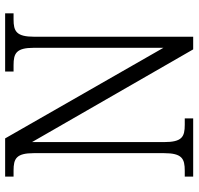

<svg xmlns="http://www.w3.org/2000/svg" viewBox="-32 -722 754 729"><g transform="rotate(-90 344.5 -357.0)"><path d="M39 0H260V-32H236C190 -32 170 -42 170 -111V-612L522 0H570V-603C570 -672 591 -682 636 -682H659V-714H438V-682H462C507 -682 528 -672 528 -605V-113L184 -714H39V-682H62C107 -682 128 -672 128 -605V-111C128 -42 107 -32 61 -32H39Z"/></g></svg>

Font: Noto Serif Myanmar SemiCondensed Light
Style: Regular
Weight: 300
Width: 4
Designer: Ben Mitchell and the Monotype Design Team
Foundry: Monotype Imaging Inc.
Version: Version 2.106